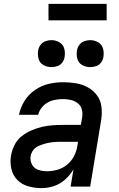

<svg xmlns="http://www.w3.org/2000/svg" viewBox="-20 -962 616 990"><path d="M194 8Q226 8 258 -2.5Q290 -13 316 -36.5Q342 -60 359 -89L344 0H445L502 -345Q507 -379 503 -412Q499 -445 480 -470.5Q461 -496 433 -511.5Q405 -527 372 -532.5Q339 -538 305 -538Q268 -538 231 -529.5Q194 -521 160.5 -498Q127 -475 106 -441Q85 -407 78 -370H177Q183 -397 204.5 -417.5Q226 -438 252.5 -444.5Q279 -451 305 -451Q326 -451 345.5 -446.5Q365 -442 380.5 -430Q396 -418 401.5 -399Q407 -380 404 -359L397 -318H306Q278 -318 250.5 -316Q223 -314 195.5 -307.5Q168 -301 141.5 -289.5Q115 -278 91.5 -259.5Q68 -241 55 -214.5Q42 -188 37 -161Q31 -126 38.5 -92Q46 -58 69 -34.5Q92 -11 125.5 -1.5Q159 8 194 8ZM222 -79Q198 -79 176.5 -86.5Q155 -94 144.5 -114.5Q134 -135 138 -158Q141 -174 151.5 -188Q162 -202 178 -209Q194 -216 209.5 -220.5Q225 -225 241.5 -227.5Q258 -230 274 -230.5Q290 -231 306 -231H382L379 -210Q375 -183 362 -157.5Q349 -132 326 -113Q303 -94 275.5 -86.5Q248 -79 222 -79ZM445 -616Q460 -616 475.5 -621Q491 -626 501 -639.5Q511 -653 513 -668Q517 -691 511 -712Q505 -733 486 -744Q467 -755 445 -755Q430 -755 414.5 -749.5Q399 -744 389 -730.5Q379 -717 377 -702Q373 -680 379 -658.5Q385 -637 404 -626.5Q423 -616 445 -616ZM245 -616Q260 -616 275.5 -621Q291 -626 301 -639.5Q311 -653 313 -668Q317 -691 311 -712Q305 -733 286 -744Q267 -755 245 -755Q230 -755 214.5 -749.5Q199 -744 189 -730.5Q179 -717 177 -702Q173 -680 179 -658.5Q185 -637 204 -626.5Q223 -616 245 -616ZM230 -857H530V-942H230Z"/></svg>

Font: Iosevka Sparkle Medium Oblique
Style: Regular
Weight: 500
Italic angle: -9°
Designer: Belleve Invis
Foundry: Belleve Invis
Version: Version 4.5.0; ttfautohint (v1.8.3)